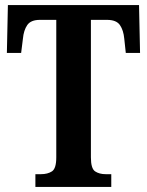

<svg xmlns="http://www.w3.org/2000/svg" viewBox="-20 -734 578 754"><path d="M119 0V-50H141Q167 -50 184 -61Q201 -72 201 -116V-656H137Q101 -656 87 -635.5Q73 -615 70 -582L63 -526H7L11 -714H526L530 -526H474L468 -582Q465 -615 451 -635.5Q437 -656 400 -656H337V-116Q337 -72 353.5 -61Q370 -50 395 -50H417V0Z"/></svg>

Font: Noto Serif Hebrew ExtraCondensed
Style: Bold
Weight: 700
Width: 2
Designer: Monotype Design Team
Foundry: Monotype Imaging Inc.
Version: Version 2.004; ttfautohint (v1.8.4.7-5d5b)